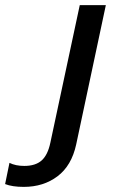

<svg xmlns="http://www.w3.org/2000/svg" viewBox="-186 -500 447 751"><path d="M-166 220 -149 137Q-125 149 -91 149Q-47 149 -23 127.5Q1 106 11 58L126 -480H228L112 65Q94 148 39 189.5Q-16 231 -93 231Q-138 231 -166 220Z"/></svg>

Font: Prompt
Style: Italic
Weight: 400
Italic angle: -12°
Designer: Katatrad Team
Foundry: CadsonDemak
Version: Version 1.001